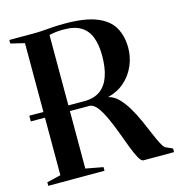

<svg xmlns="http://www.w3.org/2000/svg" viewBox="-110 -847 882 945"><g transform="rotate(-15 330.5 -375.0)"><path d="M20 0V-18L91 -35V-708L20.5 -725V-743H145.5Q171 -743 195.2 -745Q219.5 -747 246 -748.8Q272.5 -750.5 304.5 -750.5Q407 -750.5 466.2 -726.8Q525.5 -703 550.8 -659Q576 -615 576 -554.5Q576 -508 557.5 -464.8Q539 -421.5 503.8 -390Q468.5 -358.5 417.5 -345.5Q445.5 -339.5 468.8 -316Q492 -292.5 512 -259Q532 -225.5 548.5 -188.5Q565 -151.5 579 -118Q593 -84.5 604.8 -62Q616.5 -39.5 626 -34L661 -18.5V0H505Q494 0 481.2 -23Q468.5 -46 454.8 -82.2Q441 -118.5 425.8 -159.8Q410.5 -201 393.8 -238.2Q377 -275.5 358.8 -300.2Q340.5 -325 320.5 -327.5L19 -328.5V-357.5L299 -356.5Q349.5 -356.5 381 -379.8Q412.5 -403 427.2 -446.5Q442 -490 442 -550Q442 -605 427.5 -643.8Q413 -682.5 380.5 -703Q348 -723.5 293.5 -723.5Q269.5 -723.5 255 -722Q240.5 -720.5 232.2 -718.5Q224 -716.5 218 -715.5V-35L306.5 -18.5V0Z"/></g></svg>

Font: Merriweather 144pt SemiBold
Style: Regular
Weight: 600
Version: Version 2.100